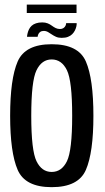

<svg xmlns="http://www.w3.org/2000/svg" viewBox="-20 -790 447 814"><path d="M199 3.5Q312.5 3.5 344.2 -70Q376 -143.5 376 -299Q376 -455.5 344.2 -529Q312.5 -602.5 199 -602.5Q86.5 -602.5 54.8 -529Q23 -455.5 23 -299Q23 -143.5 54.8 -70Q86.5 3.5 199 3.5ZM199 -61Q157 -61 134.8 -106.5Q112.5 -152 112.5 -299Q112.5 -446.5 134.8 -492.2Q157 -538 199 -538Q241.5 -538 263.8 -492.2Q286 -446.5 286 -299Q286 -152 263.8 -106.5Q241.5 -61 199 -61ZM241.5 -629.5Q257.5 -629.5 268.2 -633.8Q279 -638 286 -645Q293 -652 297.2 -660.2Q301.5 -668.5 303.5 -677Q305.5 -685.5 305 -692H260.5Q260.5 -687 257.8 -681Q255 -675 249 -671Q243 -667 234.5 -667Q224.5 -667 216.2 -671Q208 -675 200 -681Q192 -687 182.2 -691Q172.5 -695 159 -695Q144 -695 132.8 -691.2Q121.5 -687.5 114.2 -680.8Q107 -674 103 -665.8Q99 -657.5 97 -649.2Q95 -641 94.5 -634H139.5Q140 -639 142.5 -645Q145 -651 151 -655Q157 -659 166.5 -659Q175 -659 183 -654.5Q191 -650 199.2 -644.2Q207.5 -638.5 217.5 -634Q227.5 -629.5 241.5 -629.5ZM93.5 -735H304.5V-770.5H93.5Z"/></svg>

Font: Anybody Condensed
Style: Regular
Weight: 400
Width: 3
Designer: Tyler Finck
Foundry: Etcetera Type Company
Version: Version 1.113;gftools[0.9.25]